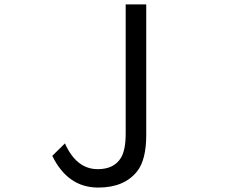

<svg xmlns="http://www.w3.org/2000/svg" viewBox="-20 -805 1040 866"><path d="M546.9 -202.1V-785.2H639.6V-196.3Q639.6 -83.5 598.1 -31.7Q540 41 422.9 41Q285.6 41 215.8 -102.1L272.9 -158.2Q324.7 -42 420.9 -42Q493.7 -42 524.9 -92.3Q546.9 -127.4 546.9 -202.1Z"/></svg>

Font: BIZ UDGothic
Style: Regular
Weight: 400
Monospace: yes
Designer: TypeBank Co., Ltd.
Foundry: Morisawa Inc.
Version: Version 1.05